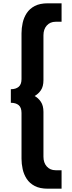

<svg xmlns="http://www.w3.org/2000/svg" viewBox="-20 -880 434 1160"><path d="M269 260Q221 260 190 243.8Q159 227.5 141.5 200.8Q124 174 117 142Q110 110 110 79V-197.5Q110 -230.5 92.8 -244.8Q75.5 -259 45.5 -259V-341Q75.5 -341 92.8 -355.5Q110 -370 110 -402.5V-679Q110 -710 117 -742Q124 -774 141.5 -800.8Q159 -827.5 190 -843.8Q221 -860 269 -860H352V-748.5H316Q283 -748.5 262.8 -726Q242.5 -703.5 242.5 -666.5V-396Q242.5 -357.5 227 -334.8Q211.5 -312 189 -300Q211.5 -288 227 -264.8Q242.5 -241.5 242.5 -204V66.5Q242.5 103.5 262.8 126Q283 148.5 316 148.5H352V260Z"/></svg>

Font: Spartan Thin
Style: Bold
Weight: 700
Version: Version 1.004